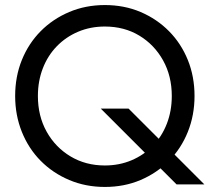

<svg xmlns="http://www.w3.org/2000/svg" viewBox="-20 -730 830 760"><path d="M130 -350Q130 -409 149.5 -459.5Q169 -510 205 -547Q241 -584 289.5 -604.5Q338 -625 395 -625Q472 -625 531.5 -589Q591 -553 625.5 -491Q660 -429 660 -350Q660 -291 640.5 -240.5Q621 -190 585 -153Q549 -116 500.5 -95.5Q452 -75 395 -75Q319 -75 259 -111Q199 -147 164.5 -209Q130 -271 130 -350ZM40 -350Q40 -274 66.5 -208Q93 -142 141 -93.5Q189 -45 254 -17.5Q319 10 395 10Q472 10 536.5 -17.5Q601 -45 649 -93.5Q697 -142 723.5 -208Q750 -274 750 -350Q750 -427 723.5 -492.5Q697 -558 649 -606.5Q601 -655 536.5 -682.5Q472 -710 395 -710Q319 -710 254 -682.5Q189 -655 141 -606.5Q93 -558 66.5 -492.5Q40 -427 40 -350ZM379 -300 679 0H789L489 -300Z"/></svg>

Font: Jost* Book
Style: Regular
Weight: 400
Version: Version 3.000